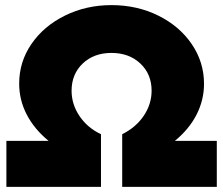

<svg xmlns="http://www.w3.org/2000/svg" viewBox="-20 -731 872 751"><path d="M573 -376Q573 -441 529 -482.5Q485 -524 416 -524Q347 -524 303.5 -482.5Q260 -441 260 -376Q260 -323 291 -277Q322 -231 375 -206V0H5V-180H170Q114 -226 84.5 -283Q55 -340 55 -404Q55 -489 103 -559Q151 -629 234 -670Q317 -711 416 -711Q516 -711 599 -670Q682 -629 730 -558.5Q778 -488 778 -403Q778 -340 749 -283Q720 -226 664 -180H828V0H458V-206Q512 -233 542.5 -278.5Q573 -324 573 -376Z"/></svg>

Font: Argentum Sans Black
Style: Regular
Weight: 900
Designer: Julieta Ulanovsky (Modified by Cristiano Sobral)
Foundry: Julieta Ulanovsky
Version: Version 1.000; ttfautohint (v1.5.65-e2d9)